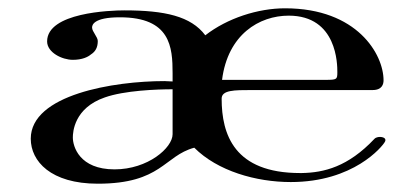

<svg xmlns="http://www.w3.org/2000/svg" viewBox="-20 -432 1003 465"><path d="M257.4 -21.8C172.3 -21.8 156.4 -77.2 156.4 -99C156.4 -111.9 159.4 -170.3 233.7 -196C281.2 -212.9 360.4 -215.8 398 -215.8V-106.9C398 -74.3 338.6 -21.8 257.4 -21.8ZM517.8 -238.6C531.7 -348.5 607.9 -394.1 679.2 -394.1C797 -394.1 797 -275.2 797 -257.4C797 -239.6 796 -238.6 768.3 -238.6ZM281.2 -406.9C247.7 -406.9 94.1 -401.7 94.1 -331.7C94.1 -304.9 130.3 -287.1 156.4 -287.1C179.2 -287.1 193.1 -294.1 200 -300C210.9 -306.9 216.8 -316.8 216.8 -332.7C216.8 -342.6 203 -355.4 203 -365.3C203 -370.3 205 -390.1 270.3 -390.1C393.1 -390.1 398 -317.8 398 -254.5V-234.7L378.2 -235.6C256.1 -235.6 54.5 -203 54.5 -96C54.5 -41.6 103 12.9 216.8 12.9C371.3 12.9 377.2 -54.5 450.5 -74.3C506.9 -17.8 600 8.9 684.2 8.9C836.6 8.9 905.9 -77.2 911.9 -88.1C919.8 -101 895 -104 887.1 -96C822.8 -27.7 764.4 -13.9 710.9 -12.9H706.9C547.5 -12.9 516.8 -105.9 516.8 -193.1C516.8 -213.9 547.5 -213.9 589.1 -213.9H882.2C905.9 -213.9 908.9 -228.7 908.9 -237.6C908.9 -300 845.5 -411.9 670.3 -411.9C605 -411.9 530.7 -388.1 477.2 -346.5C442.5 -392.8 379 -406.9 281.2 -406.9Z"/></svg>

Font: Biblismive
Style: Regular
Weight: 400
Designer: Susan Drake
Foundry: Susan Drake
Version: Version 1.0; ttfautohint (v1.8.4.7-5d5b)